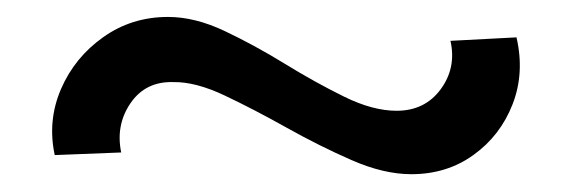

<svg xmlns="http://www.w3.org/2000/svg" viewBox="-20 -410 658 221"><path d="M453.5 -209.5Q421.5 -209.5 384.5 -225.8Q347.5 -242 310 -263Q272.5 -284 238.8 -300Q205 -316 179.5 -315.5Q147.5 -316.5 130.2 -291.2Q113 -266 119.5 -234.5L43 -231.5Q34.5 -271 50.2 -307.5Q66 -344 98.8 -367.2Q131.5 -390.5 173.5 -390.5Q204.5 -390.5 238.8 -374.2Q273 -358 308 -336.5Q343 -315 376 -298.8Q409 -282.5 436.5 -282.5Q469 -282.5 487.2 -307.2Q505.5 -332 498.5 -363L574.5 -367Q584 -326 570 -290Q556 -254 525.2 -231.8Q494.5 -209.5 453.5 -209.5Z"/></svg>

Font: Urbanist
Style: Regular
Weight: 400
Designer: Corey Hu
Foundry: Corey Hu
Version: Version 1.330; ttfautohint (v1.8.4.7-5d5b)